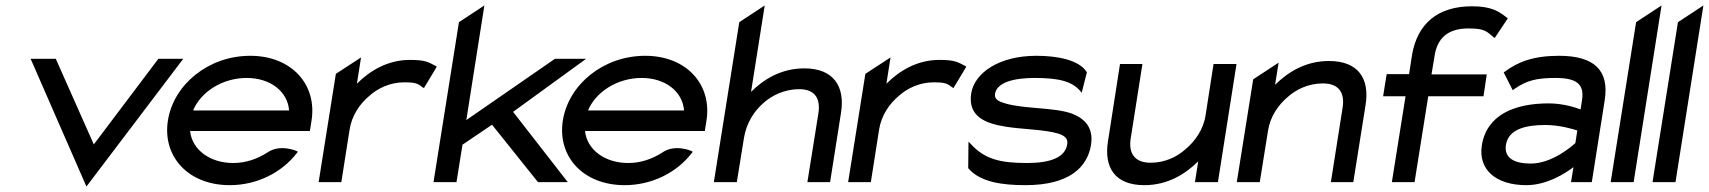

<svg xmlns="http://www.w3.org/2000/svg" viewBox="-20 -666 6248 702"><path d="M92 -451 296 16 650 -451H559L323 -138L184 -451Z M594 -226C573 -95 667 11 820 11C921 11 1011 -36 1065 -106L1069 -111L1064 -114C1064 -114 1004 -141 957 -108C921 -85 879 -70 833 -70C747 -70 682 -119 675 -187H1113L1119 -225C1140 -356 1047 -462 895 -462C742 -462 615 -357 594 -226ZM686 -262C714 -330 793 -381 882 -381C969 -381 1032 -331 1037 -262Z M1145 0H1228L1258 -191C1266 -244 1296 -287 1331 -316C1361 -343 1406 -365 1458 -365C1503 -365 1509 -359 1525 -347L1530 -344L1577 -422L1573 -425C1547 -438 1537 -447 1479 -447C1398 -447 1333 -408 1285 -360L1300 -456L1208 -396Z M1565 0H1649L1671 -137L1779 -210L1947 0H2056L1856 -257L2123 -451H2009L1685 -227L1751 -646L1658 -585Z M2038 -226C2017 -95 2111 11 2264 11C2365 11 2455 -36 2509 -106L2513 -111L2508 -114C2508 -114 2448 -141 2401 -108C2365 -85 2323 -70 2277 -70C2191 -70 2126 -119 2119 -187H2557L2563 -225C2584 -356 2491 -462 2339 -462C2186 -462 2059 -357 2038 -226ZM2130 -262C2158 -330 2237 -381 2326 -381C2413 -381 2476 -331 2481 -262Z M2590 0H2674L2700 -161C2709 -216 2737 -260 2772 -290C2802 -317 2849 -340 2902 -340C2961 -340 2981 -304 2972 -250L2932 0H3015L3055 -254C3070 -349 3029 -416 2921 -416C2837 -416 2773 -377 2726 -330L2776 -646L2683 -585Z M3081 0H3164L3194 -191C3202 -244 3232 -287 3267 -316C3297 -343 3342 -365 3394 -365C3439 -365 3445 -359 3461 -347L3466 -344L3513 -422L3509 -425C3483 -438 3473 -447 3415 -447C3334 -447 3269 -408 3221 -360L3236 -456L3144 -396Z M3531 -325C3518 -241 3581 -215 3656 -203C3717 -193 3796 -193 3848 -178C3870 -171 3886 -161 3882 -138C3874 -89 3818 -70 3735 -70C3634 -70 3580 -85 3530 -139L3521 -148L3520 -51L3522 -49C3565 0 3645 11 3729 11C3893 11 3956 -57 3969 -136C3979 -201 3945 -232 3901 -250C3837 -274 3726 -267 3655 -288C3632 -295 3615 -302 3618 -323C3625 -365 3687 -381 3763 -381C3856 -381 3900 -367 3929 -334L3935 -327L3954 -402L3953 -403C3925 -447 3846 -462 3769 -462C3632 -462 3543 -399 3531 -325Z M4031 -149C4016 -54 4056 11 4164 11C4248 11 4312 -28 4361 -76L4349 0H4433L4501 -432H4417L4388 -245C4380 -192 4349 -149 4314 -120C4284 -93 4240 -71 4187 -71C4127 -71 4106 -107 4114 -159L4157 -432H4075Z M4502 0H4586L4616 -187C4624 -240 4654 -283 4689 -312C4719 -339 4764 -361 4817 -361C4877 -361 4897 -325 4889 -273L4846 0H4928L4973 -283C4988 -378 4947 -443 4839 -443C4755 -443 4691 -404 4642 -356L4655 -437L4562 -376Z M5037 -314H5119L5069 0H5152L5202 -314H5404L5416 -394H5214L5225 -461C5235 -527 5274 -562 5349 -562C5410 -562 5415 -551 5441 -530L5445 -527L5493 -599L5490 -601C5461 -624 5434 -643 5362 -643C5236 -643 5163 -579 5143 -467L5132 -395H5050Z M5398 -135C5384 -46 5449 11 5561 11C5637 11 5706 -34 5733 -55L5724 0H5800L5847 -298C5865 -409 5809 -462 5680 -462C5587 -462 5530 -440 5482 -404L5478 -401L5511 -336L5516 -340C5561 -372 5599 -381 5667 -381C5744 -381 5774 -359 5764 -298L5759 -266C5743 -272 5696 -288 5643 -288C5517 -288 5416 -246 5398 -135ZM5486 -136C5495 -193 5556 -209 5630 -209C5682 -209 5732 -194 5747 -189L5740 -143C5729 -133 5656 -68 5577 -68C5515 -68 5479 -89 5486 -136Z M5869 0H5953L6055 -646L5962 -585Z M6022 0H6106L6208 -646L6115 -585Z"/></svg>

Font: Charger Pro
Style: BdExtObl
Weight: 700
Designer: Jasper
Foundry: Cannot Into Space Fonts
Version: Version 1.09